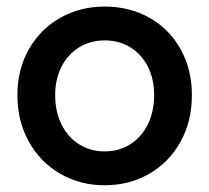

<svg xmlns="http://www.w3.org/2000/svg" viewBox="-20 -548 628 576"><path d="M32.2 -262.7Q32.2 -339.8 66.7 -400.4Q101.1 -460.9 160.9 -494.6Q220.7 -528.3 293.9 -528.3Q368.2 -528.3 428 -494.9Q487.8 -461.4 521.7 -400.6Q555.7 -339.8 555.7 -262.7Q555.7 -184.1 521.5 -122.6Q487.3 -61 427.5 -26.6Q367.7 7.8 293.9 7.8Q220.7 7.8 160.9 -26.6Q101.1 -61 66.7 -122.8Q32.2 -184.6 32.2 -262.7ZM442.4 -262.7Q442.4 -311 423.6 -348.1Q404.8 -385.3 371.1 -406Q337.4 -426.8 293.9 -426.8Q251.5 -426.8 217.8 -406.2Q184.1 -385.7 164.8 -348.4Q145.5 -311 145.5 -262.7Q145.5 -212.9 164.6 -174.6Q183.6 -136.2 217.5 -115Q251.5 -93.8 293.9 -93.8Q336.9 -93.8 370.6 -115Q404.3 -136.2 423.3 -174.6Q442.4 -212.9 442.4 -262.7Z"/></svg>

Font: Reddit Sans Fudge SemiBold
Style: Regular
Weight: 600
Designer: Stephen Hutchings
Foundry: Reddit
Version: Version 1.011